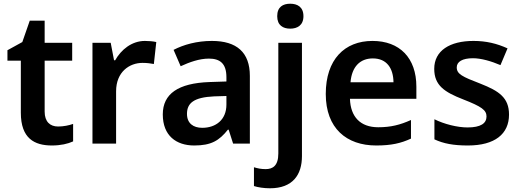

<svg xmlns="http://www.w3.org/2000/svg" viewBox="-20 -772 2799 1032"><path d="M292 -92C249 -92 220 -118 220 -172V-446H368V-542H220V-661H140L100 -546L20 -502V-446H92V-166C92 -28 165 10 259 10C306 10 345 1 373 -12V-106C351 -98 321 -92 292 -92Z M759 -552C688 -552 631 -505 599 -448H593L575 -542H477V0H604V-281C604 -386 676 -434 746 -434C770 -434 791 -431 807 -428L820 -546C804 -550 779 -552 759 -552Z M1119 -552C1038 -552 967 -532 913 -504L951 -416C999 -438 1051 -457 1103 -457C1162 -457 1197 -431 1197 -357V-334L1106 -331C938 -325 855 -268 855 -157C855 -43 927 10 1024 10C1115 10 1158 -16 1205 -75H1209L1233 0H1323V-364C1323 -490 1253 -552 1119 -552ZM1131 -254 1197 -256V-210C1197 -128 1140 -85 1067 -85C1019 -85 985 -109 985 -160C985 -218 1022 -249 1131 -254Z M1470 -685C1470 -636 1501 -618 1540 -618C1578 -618 1611 -636 1611 -685C1611 -735 1578 -752 1540 -752C1501 -752 1470 -735 1470 -685ZM1431 240C1554 240 1603 167 1603 67V-542H1476V53C1476 119 1446 137 1408 137C1383 137 1365 133 1345 127V228C1366 235 1399 240 1431 240Z M1982 -552C1832 -552 1731 -452 1731 -267C1731 -82 1843 10 2002 10C2083 10 2135 -2 2189 -27V-127C2131 -101 2081 -88 2013 -88C1917 -88 1864 -144 1861 -241H2218V-306C2218 -461 2128 -552 1982 -552ZM1984 -458C2059 -458 2094 -405 2095 -330H1864C1871 -413 1915 -458 1984 -458Z M2716 -156C2716 -247 2662 -283 2563 -322C2464 -360 2435 -374 2435 -410C2435 -440 2465 -459 2522 -459C2566 -459 2621 -443 2670 -422L2708 -512C2651 -538 2593 -552 2525 -552C2398 -552 2314 -500 2314 -402C2314 -313 2369 -277 2469 -238C2569 -199 2595 -180 2595 -146C2595 -109 2564 -87 2493 -87C2438 -87 2367 -105 2315 -131V-23C2364 0 2418 10 2495 10C2640 10 2716 -52 2716 -156Z"/></svg>

Font: Noto Sans Myanmar UI SemiBold
Style: Regular
Weight: 600
Designer: Monotype Design Team
Foundry: Monotype Imaging Inc.
Version: Version 2.103